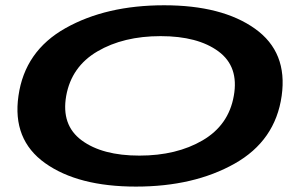

<svg xmlns="http://www.w3.org/2000/svg" viewBox="-20 -701 1154 728"><path d="M495.5 6.5Q276 6.5 151 -82.5Q26 -171.5 50 -337.5Q74 -507.5 228.2 -594.2Q382.5 -681 602.2 -681Q822 -681 946.8 -592.2Q1071.5 -503.5 1048 -337.5Q1024 -167.5 869.5 -80.5Q715 6.5 495.5 6.5ZM508.5 -111Q649.5 -111 748.2 -168.8Q847 -226.5 866.5 -337.5Q886.5 -448.5 808.2 -506.2Q730 -564 589 -564Q448 -564 349.5 -506.2Q251 -448.5 231 -337.5Q211.5 -226.5 289.8 -168.8Q368 -111 508.5 -111Z"/></svg>

Font: Anybody UltraExpanded SemiBold
Style: Italic
Weight: 600
Width: 9
Italic angle: -10°
Designer: Tyler Finck
Foundry: Etcetera Type Company
Version: Version 1.010; ttfautohint (v1.8.3) -l 8 -r 50 -G 200 -x 14 